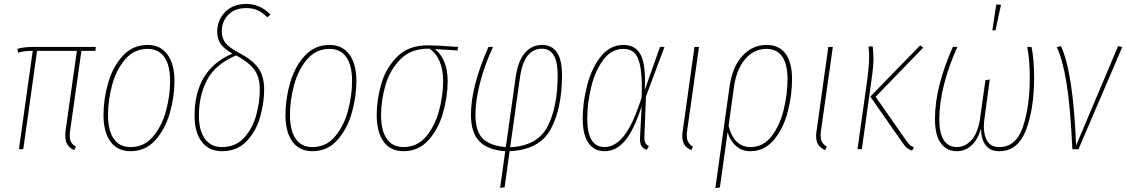

<svg xmlns="http://www.w3.org/2000/svg" viewBox="-20 -757 5713 974"><path d="M336 -96Q334 -86 334 -69Q334 -48 341 -35.5Q348 -23 365 -13L356 5Q332 -7 321.5 -24.5Q311 -42 311 -69Q311 -77 313 -97L370 -499H168L98 0H76L146 -499Q121 -499 105.5 -497Q90 -495 72 -490L68 -509Q98 -519 154 -519H466L464 -499H393Z M505 -174Q505 -254 528.5 -336Q552 -418 602.5 -473.5Q653 -529 729 -529Q794 -529 829.5 -480.5Q865 -432 865 -346Q865 -266 841.5 -184Q818 -102 768 -46Q718 10 642 10Q576 10 540.5 -38.5Q505 -87 505 -174ZM843 -346Q843 -425 814 -467Q785 -509 729 -509Q660 -509 614.5 -455.5Q569 -402 548.5 -324.5Q528 -247 528 -174Q528 -95 557 -53Q586 -11 642 -11Q712 -11 757 -65Q802 -119 822.5 -196Q843 -273 843 -346Z M1352 -683 1336 -669Q1313 -693 1287.5 -704.5Q1262 -716 1230 -716Q1170 -716 1137.5 -681.5Q1105 -647 1105 -598Q1105 -563 1124.5 -538.5Q1144 -514 1194 -488Q1261 -453 1290.5 -411.5Q1320 -370 1320 -303Q1320 -233 1299 -161Q1278 -89 1230 -39.5Q1182 10 1106 10Q1040 10 1003.5 -38Q967 -86 967 -169Q967 -404 1159 -485Q1118 -508 1100 -533.5Q1082 -559 1082 -597Q1082 -655 1122 -696Q1162 -737 1230 -737Q1300 -737 1352 -683ZM989 -170Q989 -95 1019.5 -53Q1050 -11 1106 -11Q1175 -11 1218 -58Q1261 -105 1279.5 -172Q1298 -239 1298 -303Q1298 -365 1270.5 -403Q1243 -441 1178 -476Q1072 -431 1030.5 -351.5Q989 -272 989 -170Z M1428 -174Q1428 -254 1451.5 -336Q1475 -418 1525.5 -473.5Q1576 -529 1652 -529Q1717 -529 1752.5 -480.5Q1788 -432 1788 -346Q1788 -266 1764.5 -184Q1741 -102 1691 -46Q1641 10 1565 10Q1499 10 1463.5 -38.5Q1428 -87 1428 -174ZM1766 -346Q1766 -425 1737 -467Q1708 -509 1652 -509Q1583 -509 1537.5 -455.5Q1492 -402 1471.5 -324.5Q1451 -247 1451 -174Q1451 -95 1480 -53Q1509 -11 1565 -11Q1635 -11 1680 -65Q1725 -119 1745.5 -196Q1766 -273 1766 -346Z M1891 -174Q1891 -250 1914 -330.5Q1937 -411 1994.5 -469Q2052 -527 2148 -527Q2195 -527 2304 -519L2301 -501L2186 -508Q2216 -486 2233.5 -444Q2251 -402 2251 -346Q2251 -267 2227.5 -184.5Q2204 -102 2153.5 -46Q2103 10 2027 10Q1961 10 1926 -38.5Q1891 -87 1891 -174ZM2228 -346Q2228 -404 2210 -446Q2192 -488 2159 -510H2151Q2063 -510 2009.5 -454.5Q1956 -399 1934.5 -322Q1913 -245 1913 -174Q1913 -95 1942 -53Q1971 -11 2027 -11Q2097 -11 2142 -65Q2187 -119 2207.5 -196.5Q2228 -274 2228 -346Z M2831 -376Q2831 -209 2774.5 -103Q2718 3 2565 10L2540 193L2517 196L2543 10Q2455 4 2412 -40Q2369 -84 2369 -175Q2369 -318 2458 -519H2481Q2440 -431 2416 -340Q2392 -249 2392 -176Q2392 -90 2429.5 -53.5Q2467 -17 2546 -11L2596 -366Q2608 -448 2642.5 -488.5Q2677 -529 2730 -529Q2831 -529 2831 -376ZM2617 -359 2568 -10Q2707 -17 2758 -116Q2809 -215 2809 -376Q2809 -510 2729 -510Q2686 -510 2657 -475Q2628 -440 2617 -359Z M3252 -347Q3252 -317 3251 -301L3328 -519H3351L3257 -268L3249 -68Q3248 -43 3254 -32Q3260 -21 3272 -16L3261 3Q3243 -3 3234 -17Q3225 -31 3227 -62L3235 -218Q3196 -97 3151 -43.5Q3106 10 3047 10Q2994 10 2965 -32Q2936 -74 2936 -155Q2936 -237 2958.5 -324Q2981 -411 3027.5 -470Q3074 -529 3143 -529Q3198 -529 3225 -488Q3252 -447 3252 -347ZM2959 -155Q2959 -11 3047 -11Q3100 -11 3145.5 -68Q3191 -125 3235 -263Q3236 -280 3236 -310Q3236 -387 3226 -430Q3216 -473 3196 -491Q3176 -509 3142 -509Q3082 -509 3040.5 -453.5Q2999 -398 2979 -315.5Q2959 -233 2959 -155Z M3466 -96Q3464 -86 3464 -70Q3464 -49 3471.5 -36Q3479 -23 3495 -13L3487 5Q3462 -7 3451.5 -24Q3441 -41 3441 -67Q3441 -81 3444 -97L3503 -519H3526Z M3998 -356Q3998 -274 3976 -189.5Q3954 -105 3906 -47.5Q3858 10 3786 10Q3743 10 3713.5 -16.5Q3684 -43 3671 -86L3632 194L3609 197L3681 -318Q3695 -417 3745.5 -473Q3796 -529 3869 -529Q3933 -529 3965.5 -484Q3998 -439 3998 -356ZM3975 -356Q3975 -431 3948 -470Q3921 -509 3868 -509Q3805 -509 3760.5 -457.5Q3716 -406 3703 -314L3676 -118Q3704 -11 3787 -11Q3852 -11 3894.5 -66.5Q3937 -122 3956 -202Q3975 -282 3975 -356Z M4145 -96Q4143 -86 4143 -70Q4143 -49 4150.5 -36Q4158 -23 4174 -13L4166 5Q4141 -7 4130.5 -24Q4120 -41 4120 -67Q4120 -81 4123 -97L4182 -519H4205Z M4559 -32 4395 -267 4648 -527 4663 -515 4422 -266 4575 -47Q4588 -29 4595 -22Q4602 -15 4616 -10L4607 7Q4591 2 4581.5 -6Q4572 -14 4559 -32ZM4380 -356Q4389 -425 4389 -466Q4389 -497 4386 -521L4407 -522Q4411 -486 4411 -462Q4411 -420 4401 -351L4352 0H4330Z M4723 -154Q4723 -239 4747.5 -333Q4772 -427 4814 -519H4837Q4793 -424 4769 -328.5Q4745 -233 4745 -153Q4745 -11 4835 -11Q4877 -11 4909.5 -48Q4942 -85 4952 -158L4979 -350L5001 -354L4974 -155Q4971 -136 4971 -116Q4971 -68 4989.5 -39.5Q5008 -11 5050 -11Q5135 -11 5169.5 -114.5Q5204 -218 5204 -364Q5204 -454 5191 -519H5213Q5226 -451 5226 -364Q5226 -206 5185 -98Q5144 10 5049 10Q5002 10 4979 -22Q4956 -54 4957 -106Q4941 -50 4909 -20Q4877 10 4834 10Q4783 10 4753 -30Q4723 -70 4723 -154ZM5034 -734 5058 -733 5030 -603H5014Z M5439 -19 5652 -523 5673 -518 5451 0H5420Q5410 -214 5390.5 -334.5Q5371 -455 5341 -518L5362 -523Q5424 -392 5439 -19Z"/></svg>

Font: Fira Sans Extra Condensed Thin
Style: Italic
Weight: 250
Width: 3
Italic angle: -8°
Designer: Carrois Corporate & Edenspiekermann AG
Foundry: Carrois Corporate GbR & Edenspiekermann AG
Version: Version 4.203